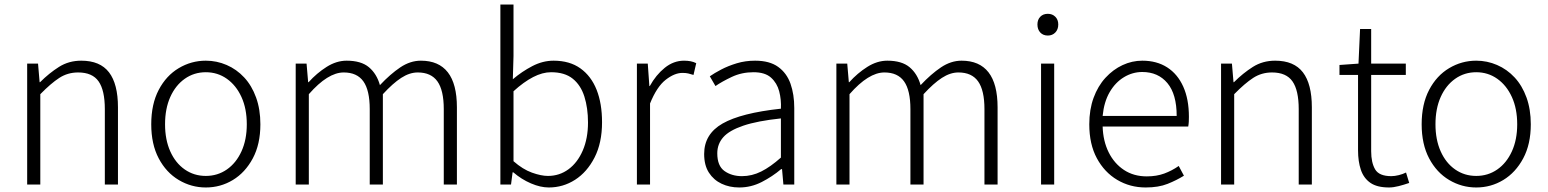

<svg xmlns="http://www.w3.org/2000/svg" viewBox="-20 -815 6837 848"><path d="M100 0V-534H148L155 -452H157Q197 -492 240.5 -519.5Q284 -547 339 -547Q422 -547 461.5 -495.5Q501 -444 501 -341V0H443V-333Q443 -416 415.5 -455.5Q388 -495 325 -495Q279 -495 242 -471Q205 -447 158 -399V0Z M889 13Q825 13 769.5 -20Q714 -53 681 -115.5Q648 -178 648 -266Q648 -355 681 -418Q714 -481 769.5 -514Q825 -547 889 -547Q937 -547 981 -528Q1025 -509 1058.5 -473Q1092 -437 1111 -384.5Q1130 -332 1130 -266Q1130 -178 1096.5 -115.5Q1063 -53 1008.5 -20Q954 13 889 13ZM889 -38Q941 -38 982 -66.5Q1023 -95 1046.5 -146.5Q1070 -198 1070 -266Q1070 -335 1046.5 -386.5Q1023 -438 982 -467Q941 -496 889 -496Q837 -496 796 -467Q755 -438 732 -386.5Q709 -335 709 -266Q709 -198 732 -146.5Q755 -95 796 -66.5Q837 -38 889 -38Z M1286 0V-534H1334L1341 -452H1343Q1379 -492 1422.5 -519.5Q1466 -547 1511 -547Q1575 -547 1609.5 -518Q1644 -489 1658 -439Q1704 -488 1748 -517.5Q1792 -547 1839 -547Q1918 -547 1958 -495.5Q1998 -444 1998 -341V0H1940V-333Q1940 -416 1912 -455.5Q1884 -495 1825 -495Q1789 -495 1752 -471Q1715 -447 1671 -399V0H1613V-333Q1613 -416 1585 -455.5Q1557 -495 1498 -495Q1463 -495 1424.5 -471Q1386 -447 1344 -399V0Z M2404 13Q2367 13 2325 -5Q2283 -23 2247 -54H2244L2237 0H2190V-795H2248V-568L2245 -465Q2285 -499 2331 -523Q2377 -547 2425 -547Q2496 -547 2543.5 -513Q2591 -479 2615 -418.5Q2639 -358 2639 -275Q2639 -184 2606 -119.5Q2573 -55 2520 -21Q2467 13 2404 13ZM2400 -38Q2451 -38 2491 -67.5Q2531 -97 2554 -150.5Q2577 -204 2577 -274Q2577 -338 2561 -388.5Q2545 -439 2509.5 -467.5Q2474 -496 2414 -496Q2376 -496 2334.5 -474.5Q2293 -453 2248 -412V-103Q2289 -67 2329.5 -52.5Q2370 -38 2400 -38Z M2793 0V-534H2841L2848 -435H2850Q2877 -484 2916 -515.5Q2955 -547 3001 -547Q3017 -547 3030 -544.5Q3043 -542 3055 -536L3043 -484Q3030 -488 3020 -490.5Q3010 -493 2994 -493Q2959 -493 2920 -462.5Q2881 -432 2851 -358V0Z M3245 13Q3202 13 3167 -3.5Q3132 -20 3111 -52.5Q3090 -85 3090 -135Q3090 -223 3171.5 -269.5Q3253 -316 3429 -335Q3431 -375 3421.5 -411.5Q3412 -448 3385.5 -472Q3359 -496 3308 -496Q3256 -496 3212.5 -475.5Q3169 -455 3140 -435L3115 -478Q3135 -492 3165.5 -508Q3196 -524 3234 -535.5Q3272 -547 3315 -547Q3379 -547 3417 -519.5Q3455 -492 3471.5 -445Q3488 -398 3488 -338V0H3440L3434 -68H3430Q3391 -35 3344 -11Q3297 13 3245 13ZM3257 -37Q3301 -37 3342 -57.5Q3383 -78 3429 -119V-292Q3325 -281 3263 -260Q3201 -239 3174.5 -209Q3148 -179 3148 -138Q3148 -82 3180 -59.5Q3212 -37 3257 -37Z M3674 0V-534H3722L3729 -452H3731Q3767 -492 3810.5 -519.5Q3854 -547 3899 -547Q3963 -547 3997.5 -518Q4032 -489 4046 -439Q4092 -488 4136 -517.5Q4180 -547 4227 -547Q4306 -547 4346 -495.5Q4386 -444 4386 -341V0H4328V-333Q4328 -416 4300 -455.5Q4272 -495 4213 -495Q4177 -495 4140 -471Q4103 -447 4059 -399V0H4001V-333Q4001 -416 3973 -455.5Q3945 -495 3886 -495Q3851 -495 3812.5 -471Q3774 -447 3732 -399V0Z M4578 0V-534H4636V0ZM4608 -658Q4587 -658 4574.5 -671.5Q4562 -685 4562 -707Q4562 -728 4574.5 -741Q4587 -754 4608 -754Q4628 -754 4641 -741Q4654 -728 4654 -707Q4654 -685 4641 -671.5Q4628 -658 4608 -658Z M5040 13Q4971 13 4914.5 -20.5Q4858 -54 4824.5 -116Q4791 -178 4791 -266Q4791 -331 4810 -383Q4829 -435 4862.5 -471.5Q4896 -508 4938 -527.5Q4980 -547 5025 -547Q5089 -547 5135 -517.5Q5181 -488 5206 -432.5Q5231 -377 5231 -299Q5231 -288 5230.5 -277.5Q5230 -267 5228 -256H4850Q4852 -192 4876.5 -142.5Q4901 -93 4944 -64.5Q4987 -36 5045 -36Q5088 -36 5122 -48.5Q5156 -61 5186 -82L5209 -39Q5177 -19 5137 -3Q5097 13 5040 13ZM4850 -303H5177Q5177 -399 5136 -448Q5095 -497 5025 -497Q4982 -497 4944 -474Q4906 -451 4881 -408Q4856 -365 4850 -303Z M5373 0V-534H5421L5428 -452H5430Q5470 -492 5513.5 -519.5Q5557 -547 5612 -547Q5695 -547 5734.5 -495.5Q5774 -444 5774 -341V0H5716V-333Q5716 -416 5688.5 -455.5Q5661 -495 5598 -495Q5552 -495 5515 -471Q5478 -447 5431 -399V0Z M6115 13Q6062 13 6032.5 -7.5Q6003 -28 5990.5 -65Q5978 -102 5978 -151V-484H5896V-528L5980 -534L5987 -687H6036V-534H6189V-484H6036V-147Q6036 -97 6053.5 -67Q6071 -37 6125 -37Q6140 -37 6158 -41.5Q6176 -46 6190 -53L6204 -7Q6181 1 6157.5 7Q6134 13 6115 13Z M6500 13Q6436 13 6380.5 -20Q6325 -53 6292 -115.5Q6259 -178 6259 -266Q6259 -355 6292 -418Q6325 -481 6380.5 -514Q6436 -547 6500 -547Q6548 -547 6592 -528Q6636 -509 6669.5 -473Q6703 -437 6722 -384.5Q6741 -332 6741 -266Q6741 -178 6707.5 -115.5Q6674 -53 6619.5 -20Q6565 13 6500 13ZM6500 -38Q6552 -38 6593 -66.5Q6634 -95 6657.5 -146.5Q6681 -198 6681 -266Q6681 -335 6657.5 -386.5Q6634 -438 6593 -467Q6552 -496 6500 -496Q6448 -496 6407 -467Q6366 -438 6343 -386.5Q6320 -335 6320 -266Q6320 -198 6343 -146.5Q6366 -95 6407 -66.5Q6448 -38 6500 -38Z"/></svg>

Font: Noto Sans JP Thin Light
Style: Regular
Weight: 300
Version: Version 2.004-H2;hotconv 1.0.118;makeotfexe 2.5.65603